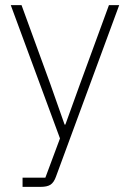

<svg xmlns="http://www.w3.org/2000/svg" viewBox="-20 -529 508 749"><path d="M68 200V164H157L214 11L22 -509H64L176 -202L232 -43H235L291 -198L405 -509H445L198 161Q190 183 177 191.5Q164 200 138 200Z"/></svg>

Font: Anuphan ExtraLight
Style: Regular
Weight: 200
Designer: Cadson Demak
Version: Version 3.001